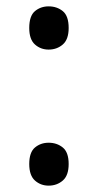

<svg xmlns="http://www.w3.org/2000/svg" viewBox="-20 -570 308 604"><path d="M72 -482Q72 -520 90 -535Q108 -550 133 -550Q159 -550 177.5 -535Q196 -520 196 -482Q196 -446 177.5 -430Q159 -414 133 -414Q108 -414 90 -430Q72 -446 72 -482ZM72 -54Q72 -91 90 -106Q108 -121 133 -121Q159 -121 177.5 -106Q196 -91 196 -54Q196 -18 177.5 -2Q159 14 133 14Q108 14 90 -2Q72 -18 72 -54Z"/></svg>

Font: Noto Sans Historical
Style: Regular
Weight: 400
Designer: Monotype Design Team
Foundry: Monotype Imaging Inc.
Version: Version 2.013; ttfautohint (v1.8.4.7-5d5b)